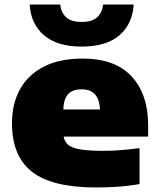

<svg xmlns="http://www.w3.org/2000/svg" viewBox="-20 -818 703 849"><path d="M405 11Q211 11 122 -58Q33 -127 33 -273Q33 -359.5 68.8 -423.8Q104.5 -488 174 -523.5Q243.5 -559 345 -559Q489 -559 562 -480Q635 -401 635 -265V-214H261.5Q265.5 -191 282 -177.2Q298.5 -163.5 336.2 -157.2Q374 -151 442 -151Q476.5 -151 518 -154.5Q559.5 -158 597 -163V-4Q544 5 496 8Q448 11 405 11ZM341 -423Q300.5 -423 281 -401.5Q261.5 -380 260 -334H422Q418.5 -423 341 -423ZM341 -612Q232.5 -612 174.5 -662Q116.5 -712 111 -798H246Q250.5 -761.5 273 -741.2Q295.5 -721 341 -721Q387 -721 409.2 -741.2Q431.5 -761.5 436 -798H571Q566 -712 508 -662Q450 -612 341 -612Z"/></svg>

Font: Encode Sans Expanded Black
Style: Regular
Weight: 900
Width: 7
Designer: Multiple Designers
Foundry: Impallari Type
Version: Version 3.000; ttfautohint (v1.8.3) -l 8 -r 50 -G 200 -x 14 